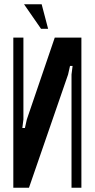

<svg xmlns="http://www.w3.org/2000/svg" viewBox="-20 -874 441 894"><path d="M359 -699V0H313V-527L318 -567H306L297 -527L115 0H42V-699H89V-318L84 -278H96L105 -318L235 -699ZM171 -740 92 -854H174L204 -740Z"/></svg>

Font: Moniqa ExtBd Paragraph
Style: Regular
Weight: 800
Designer: Rajesh Rajput
Foundry: Rajesh Rajput
Version: Version 1.000